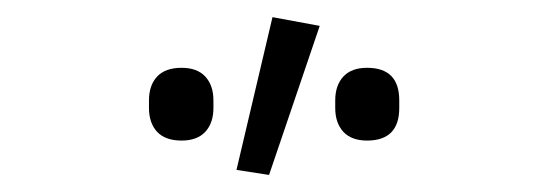

<svg xmlns="http://www.w3.org/2000/svg" viewBox="-20 -790 640 224"><path d="M293.9 -585.9 255.9 -591.8 297.9 -770 353 -759.8ZM191.9 -626Q172.9 -626 163.3 -636.2Q153.8 -646.5 153.8 -664.1V-672.9Q153.8 -690.4 163.3 -700.7Q172.9 -710.9 191.9 -710.9Q210 -710.9 219.5 -700.7Q229 -690.4 229 -672.9V-664.1Q229 -646.5 219.5 -636.2Q210 -626 191.9 -626ZM408.2 -626Q390.1 -626 380.6 -636.2Q371.1 -646.5 371.1 -664.1V-672.9Q371.1 -690.4 380.6 -700.7Q390.1 -710.9 408.2 -710.9Q445.8 -710.9 445.8 -672.9V-664.1Q445.8 -626 408.2 -626Z"/></svg>

Font: Anuphan Light
Style: Regular
Weight: 300
Designer: Mike Abbink, Paul van der Laan, Pieter van Rosmalen, Mint Tantisuwanna
Foundry: Bold Monday; Cadson Demak
Version: Version 3.002;hotconv 1.0.109;makeotfexe 2.5.65596